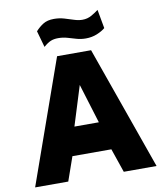

<svg xmlns="http://www.w3.org/2000/svg" viewBox="-100 -1026 940 1107"><g transform="rotate(-10 370.5 -473.0)"><path d="M15 0 271 -723H470L726 0H534L486 -140H258L209 0ZM299 -306H442L371 -537ZM209 -788.5 182 -884.5Q201.5 -906.5 226.2 -922.2Q251 -938 290 -938Q321 -938 349.2 -929.8Q377.5 -921.5 403.2 -913Q429 -904.5 452 -904.5Q481.5 -904.5 506 -918.5Q530.5 -932.5 547 -945.5L567 -835.5Q549 -820 518.8 -807.5Q488.5 -795 453 -795Q424 -795 398.5 -802.5Q373 -810 348 -817.2Q323 -824.5 295 -824.5Q269.5 -824.5 251 -816.8Q232.5 -809 209 -788.5Z"/></g></svg>

Font: Public Sans Thin Black
Style: Regular
Weight: 900
Version: Version 2.001